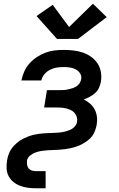

<svg xmlns="http://www.w3.org/2000/svg" viewBox="-20 -806 640 1031"><path d="M172 205Q150 205 128.5 202Q107 199 87.5 191.5Q68 184 52 171Q36 158 26.5 140Q17 122 15.5 100Q14 78 18 56Q20 42 24.5 28Q29 14 36.5 1Q44 -12 54.5 -23Q65 -34 77 -43.5Q89 -53 102.5 -60Q116 -67 130 -72.5Q144 -78 158 -81.5Q172 -85 186.5 -87Q201 -89 215 -90Q229 -91 243.5 -91.5Q258 -92 272 -92.5Q286 -93 300.5 -94.5Q315 -96 329 -99.5Q343 -103 357 -109Q371 -115 381.5 -127Q392 -139 394 -153Q396 -166 392 -178.5Q388 -191 379.5 -200.5Q371 -210 359 -215.5Q347 -221 334.5 -224Q322 -227 308.5 -228Q295 -229 282 -229H217L232 -322H297Q309 -322 320.5 -322.5Q332 -323 343.5 -325.5Q355 -328 367 -331.5Q379 -335 389.5 -341.5Q400 -348 407 -358.5Q414 -369 416 -381Q419 -398 410 -412Q401 -426 386.5 -433.5Q372 -441 355.5 -443.5Q339 -446 321 -446Q303 -446 284.5 -443Q266 -440 249 -431.5Q232 -423 219 -408Q206 -393 202 -374H95Q100 -399 110.5 -422.5Q121 -446 138.5 -465.5Q156 -485 178 -499.5Q200 -514 224 -523Q248 -532 272.5 -535Q297 -538 321 -538Q348 -538 374 -535Q400 -532 424 -524Q448 -516 468.5 -501.5Q489 -487 503 -466.5Q517 -446 521.5 -420Q526 -394 522 -368Q519 -352 512 -335.5Q505 -319 491.5 -307Q478 -295 462.5 -286.5Q447 -278 430 -272Q448 -263 463.5 -249.5Q479 -236 488.5 -218Q498 -200 500.5 -178.5Q503 -157 499 -135Q496 -120 490.5 -104.5Q485 -89 475 -75.5Q465 -62 451 -51.5Q437 -41 422.5 -33Q408 -25 392 -19.5Q376 -14 360.5 -10.5Q345 -7 329 -5Q313 -3 297.5 -2Q282 -1 266 -0.5Q250 0 234 1Q218 2 202.5 4.5Q187 7 171.5 12.5Q156 18 142 29Q128 40 125 56Q124 67 125.5 78.5Q127 90 133.5 98Q140 106 150.5 109.5Q161 113 172 113H225V205ZM286 -597 176 -720 263 -780 351 -661 479 -786 553 -714 399 -597Z"/></svg>

Font: Iosevka Curly SmBdExObl
Style: Regular
Weight: 600
Width: 7
Italic angle: -9°
Monospace: yes
Designer: Belleve Invis
Foundry: Belleve Invis
Version: Version 11.1.0; ttfautohint (v1.8.3)